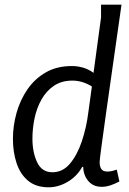

<svg xmlns="http://www.w3.org/2000/svg" viewBox="-20 -784 550 817"><path d="M410 -710V-764H497Q478 -629 461 -511.5Q444 -394 431.5 -304Q419 -214 411.5 -159Q404 -104 404 -94Q404 -76 411 -65Q418 -54 437 -54Q447 -54 457.5 -56.5Q468 -59 477 -62L488 -12Q472 -3 452 4Q432 11 413 11Q377 11 356 -13.5Q335 -38 334 -74H330Q307 -33 267.5 -10Q228 13 187 13Q133 13 99.5 -15Q66 -43 50.5 -90Q35 -137 35 -193Q35 -249 50.5 -304Q66 -359 97 -404Q128 -449 175 -476Q222 -503 286 -503Q309 -503 332.5 -496.5Q356 -490 378 -474ZM118 -194Q118 -136 138 -93.5Q158 -51 203 -51Q247 -51 278 -88Q309 -125 328.5 -183.5Q348 -242 356 -307L371 -416Q331 -441 288 -441Q242 -441 209.5 -419Q177 -397 156.5 -360.5Q136 -324 127 -280.5Q118 -237 118 -194Z"/></svg>

Font: Rosario Light
Style: Italic
Weight: 300
Italic angle: -8.05°
Designer: Hector Gatti
Foundry: Omnibus Type
Version: Version 1.101; ttfautohint (v1.8.1.43-b0c9)